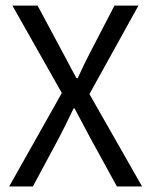

<svg xmlns="http://www.w3.org/2000/svg" viewBox="-20 -676 547 696"><path d="M24.9 -655.8H116.2L206.5 -487.3L225.1 -452.6Q237.8 -427.7 257.3 -392.6H261.7Q273.9 -419.4 285.4 -443.4Q296.9 -467.3 307.6 -487.3L395 -655.8H481.9L304.2 -335L495.1 0H403.8L306.6 -177.2L286.6 -214.8L250.5 -282.7H246.6Q214.4 -215.3 194.3 -177.2L99.1 0H13.2L204.1 -338.9Z"/></svg>

Font: Varta
Style: Regular
Weight: 400
Designer: Joana Correia, Viktoriya Grabowska, Eben Sorkin
Foundry: Sorkin Type
Version: Version 1.002; ttfautohint (v1.3) -l 8 -r 24 -G 200 -x 12 -H